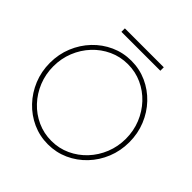

<svg xmlns="http://www.w3.org/2000/svg" viewBox="-215 -996 1179 1179"><g transform="rotate(45 375.0 -406.0)"><path d="M375 13Q304 13 241.5 -15.2Q179 -43.5 131.5 -93.5Q84 -143.5 57 -209.2Q30 -275 30 -350Q30 -425 57 -490.8Q84 -556.5 131.5 -606.5Q179 -656.5 241.5 -684.8Q304 -713 375 -713Q446.5 -713 509 -684.8Q571.5 -656.5 619 -606.5Q666.5 -556.5 693.2 -490.8Q720 -425 720 -350Q720 -275 693.2 -209.2Q666.5 -143.5 619 -93.5Q571.5 -43.5 509 -15.2Q446.5 13 375 13ZM375 -17Q441 -17 498.2 -43.5Q555.5 -70 598.5 -116Q641.5 -162 665.8 -222.2Q690 -282.5 690 -350Q690 -418.5 665.5 -478.8Q641 -539 597.8 -585Q554.5 -631 497.5 -657Q440.5 -683 375 -683Q309 -683 251.8 -656.5Q194.5 -630 151.5 -584Q108.5 -538 84.2 -477.8Q60 -417.5 60 -350Q60 -281.5 84.5 -221.2Q109 -161 152.2 -115Q195.5 -69 252.8 -43Q310 -17 375 -17ZM206 -825H544V-795H206Z"/></g></svg>

Font: Urbanist Thin
Style: Regular
Weight: 100
Designer: Corey Hu
Foundry: Corey Hu
Version: Version 1.330; ttfautohint (v1.8.4.7-5d5b)